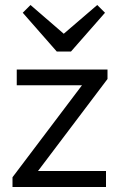

<svg xmlns="http://www.w3.org/2000/svg" viewBox="-20 -748 482 768"><path d="M30 0V-39L308 -407H47V-470H410V-432L132 -64H404V0ZM369 -728 400 -697 264 -542H207L71 -697L102 -728L235 -613Z"/></svg>

Font: Outfit Light
Style: Regular
Weight: 300
Designer: Rodrigo Fuenzalida
Foundry: fragTYPE
Version: Version 1.100; ttfautohint (v1.8.4.7-5d5b)